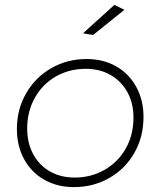

<svg xmlns="http://www.w3.org/2000/svg" viewBox="-20 -763 655 784"><path d="M566 -286Q566 -204 528.5 -138.5Q491 -73 426 -36Q361 1 282 1Q214 1 161 -29Q108 -59 78.5 -113Q49 -167 49 -236Q49 -317 87 -382.5Q125 -448 190 -485Q255 -522 333 -522Q402 -522 454.5 -492Q507 -462 536.5 -408Q566 -354 566 -286ZM91 -238Q91 -179 115.5 -133.5Q140 -88 184 -63Q228 -38 285 -38Q352 -38 407 -69.5Q462 -101 493.5 -156.5Q525 -212 525 -283Q525 -341 500.5 -386Q476 -431 432 -456.5Q388 -482 330 -482Q263 -482 208.5 -451Q154 -420 122.5 -364Q91 -308 91 -238ZM447 -743 488 -723 360 -620 319 -627Z"/></svg>

Font: Gontserrat ExtraLight
Style: Italic
Weight: 275
Italic angle: -11.3°
Designer: Julieta Ulanovsky
Foundry: Julieta Ulanovsky
Version: Version 6.001